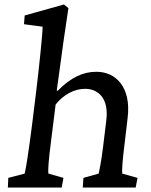

<svg xmlns="http://www.w3.org/2000/svg" viewBox="-20 -836 672 856"><path d="M15 0H255L263 -43L196 -62C193 -74 197 -123 206 -194L228 -370C263 -414 311 -440 359 -440C417 -440 466 -399 454 -300L439 -177C431 -114 424 -80 420 -62L352 -43L349 0H585L593 -43L525 -62C523 -77 527 -128 534 -183L549 -310C566 -449 495 -516 410 -516C350 -516 296 -491 237 -431L233 -432C258 -618 270 -702 285 -800L265 -816L90 -767L87 -728L170 -717C170 -685 154 -533 141 -426L123 -280C107 -155 96 -86 90 -62L17 -43Z"/></svg>

Font: TPK Tissa Web Medium
Style: Italic
Weight: 500
Italic angle: -7°
Designer: Jacques Le Bailly, Suppakit Chalermlarp | Katatrad Co.,Ltd.
Foundry: Jacques Le Bailly, Cadson Demak Co.,Ltd.
Version: Version 5.000;Glyphs 3.1.2 (3151)